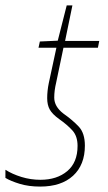

<svg xmlns="http://www.w3.org/2000/svg" viewBox="-52 -678 400 708"><path d="M96 10Q54 10 21 0Q-12 -10 -32 -22V-52Q-7 -36 27 -25.5Q61 -15 97 -15Q158 -15 196 -47Q234 -79 234 -140Q234 -176 215 -197Q196 -218 166 -239Q141 -257 131.5 -274Q122 -291 122 -316Q122 -329 123.5 -343.5Q125 -358 128 -372L156 -502H90L95 -525L161 -528L194 -658H215L188 -527H314L309 -502H182L155 -373Q148 -344 148 -318Q148 -285 182 -259Q216 -235 238.5 -211Q261 -187 261 -141Q261 -70 217.5 -30Q174 10 96 10Z"/></svg>

Font: Noto Sans SemiCondensed Thin
Style: Italic
Weight: 100
Width: 4
Italic angle: -12°
Designer: Monotype Design Team
Foundry: Monotype Imaging Inc.
Version: Version 2.013; ttfautohint (v1.8.4.7-5d5b)